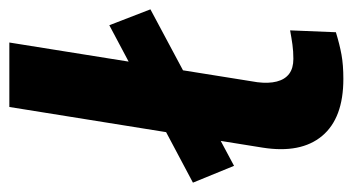

<svg xmlns="http://www.w3.org/2000/svg" viewBox="-197 -553 755 411"><g transform="rotate(-90 180.5 -347.5)"><path d="M217 10Q133 10 95 -35.5Q57 -81 70 -163L157 -705H295L210 -174Q207 -150 211.5 -132.5Q216 -115 228 -106Q240 -97 260 -97Q276 -97 290.5 -99Q305 -101 321 -104L317 -6Q291 2 269 6Q247 10 217 10ZM31 -224 -5 -312 332 -491 366 -403Z"/></g></svg>

Font: Nunito Sans 6pt
Style: Bold Italic
Weight: 700
Italic angle: -9°
Version: Version 3.101;gftools[0.9.27]